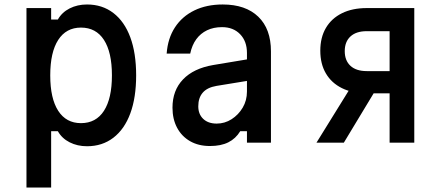

<svg xmlns="http://www.w3.org/2000/svg" viewBox="-20 -636 1990 856"><path d="M98 200V-600H208V-549H238Q256 -581 290.5 -598.5Q325 -616 368 -616Q436 -616 485.5 -578Q535 -540 561 -469.5Q587 -399 587 -300Q587 -201 561 -130.5Q535 -60 485.5 -22Q436 16 368 16Q325 16 290.5 -1.5Q256 -19 238 -51H208V200ZM341 -87Q408 -87 443.5 -142Q479 -197 479 -300Q479 -403 443.5 -458Q408 -513 341 -513Q275 -513 239.5 -458Q204 -403 204 -300Q204 -197 239.5 -142Q275 -87 341 -87Z M1092 -373V-277L945 -253Q904 -246 884 -223Q864 -200 864 -162Q864 -127 886 -106Q908 -85 946 -85Q982 -85 1012.5 -104.5Q1043 -124 1062 -156Q1081 -188 1081 -228V-400Q1081 -452 1050.5 -483.5Q1020 -515 970 -515Q932 -515 903 -501Q874 -487 855 -461Q836 -435 828 -397H723Q728 -465 760 -514Q792 -563 846.5 -589.5Q901 -616 973 -616Q1075 -616 1131.5 -561.5Q1188 -507 1188 -407V0H1081V-51H1051Q1031 -18 998 -1.5Q965 15 916 15Q865 15 827.5 -6.5Q790 -28 769.5 -66.5Q749 -105 749 -156Q749 -233 796 -282Q843 -331 930 -346Z M1717 0V-220H1615Q1551 -220 1504.5 -243Q1458 -266 1433 -308.5Q1408 -351 1408 -410Q1408 -469 1433 -511.5Q1458 -554 1504.5 -577Q1551 -600 1615 -600H1827V0ZM1391 0 1552 -260H1670L1513 0ZM1615 -319H1717V-497H1615Q1568 -497 1542.5 -473.5Q1517 -450 1517 -408Q1517 -366 1542.5 -342.5Q1568 -319 1615 -319Z"/></svg>

Font: Martian Mono SemiCondensed
Style: Regular
Weight: 400
Width: 4
Designer: Roman Shamin
Foundry: Evil Martians
Version: Version 1.000